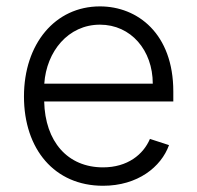

<svg xmlns="http://www.w3.org/2000/svg" viewBox="-20 -573 621 604"><path d="M304 11.4C413.4 11.4 486.9 -47.9 511.7 -116.5L451.7 -136C430.8 -87 381.4 -46.5 304 -46.5C192.5 -46.5 121.8 -127.8 119 -253.9H525.2V-285.2C525.2 -467.3 412.6 -552.9 294.4 -552.9C153.1 -552.9 55.4 -434.7 55.4 -269.5C55.4 -104 151.3 11.4 304 11.4ZM119.3 -309.7C126.1 -411.2 194.6 -495.4 294.4 -495.4C392 -495.4 460.6 -414.8 460.6 -309.7Z"/></svg>

Font: Karasuma Gothic
Style: Light
Weight: 300
Designer: Rasmus Andersson / Ryoko Nishizuka
Foundry: rsms
Version: Version 1.00